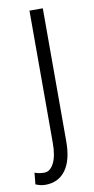

<svg xmlns="http://www.w3.org/2000/svg" viewBox="-116 -566 402 817"><g transform="rotate(-10 85.0 -157.0)"><path d="M73.7 43.5V-528.3H131.3V43.5Q131.8 126.5 100.6 169.9Q69.3 213.4 12.2 213.4Q-8.3 213.4 -29.8 204.1L-24.9 154.3Q-7.3 161.6 17.1 161.6Q41.5 161.6 57.6 130.9Q73.7 100.1 73.7 43.5Z"/></g></svg>

Font: RobotoCondensed-Light
Style: Light
Weight: 300
Designer: Google
Version: Version 1.200311; 2013